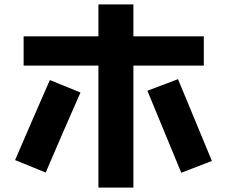

<svg xmlns="http://www.w3.org/2000/svg" viewBox="-20 -823 1040 878"><path d="M430 35V-523H88V-657H430V-803H590V-657H912V-523H590V35ZM809 -33Q770 -127 731.5 -220.5Q693 -314 654 -408L794 -461Q833 -368 871.5 -274Q910 -180 949 -87ZM189 -34 49 -91Q88 -182 128 -274Q168 -366 208 -457L348 -400Q308 -309 268 -217.5Q228 -126 189 -34Z"/></svg>

Font: Murecho
Style: Bold
Weight: 700
Designer: Neil Summerour
Foundry: Positype
Version: Version 1.010; ttfautohint (v1.8.3)